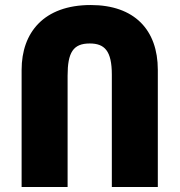

<svg xmlns="http://www.w3.org/2000/svg" viewBox="-20 -744 715 764"><path d="M66 0H249V-443C249 -535 271 -571 337 -571C396 -571 425 -542 425 -447V0H608V-466C608 -625 515 -724 341 -724C154 -724 66 -614 66 -466Z"/></svg>

Font: Noto Sans Armenian SemiCondensed Black
Style: Regular
Weight: 900
Width: 4
Designer: Monotype Design Team
Foundry: Monotype Imaging Inc.
Version: Version 2.008